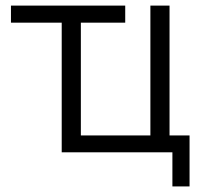

<svg xmlns="http://www.w3.org/2000/svg" viewBox="-20 -541 721 682"><path d="M199.2 -460.5H18.9V-521.1H424.8V-460.5H267.2ZM592.4 121.2V0H199.2V-521.1H267.2V-59.9H514.2V-521.1H582.2V-59.9H653.3V121.2Z"/></svg>

Font: Raleway Thin
Style: Regular
Weight: 100
Designer: Matt McInerney, Pablo Impallari, Rodrigo Fuenzalida
Foundry: Matt McInerney, Pablo Impallari, Rodrigo Fuenzalida
Version: Version 4.026